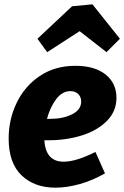

<svg xmlns="http://www.w3.org/2000/svg" viewBox="-20 -854 574 887"><path d="M203 -206H185Q191 -107 274 -107Q331 -107 421 -152L465 -53Q407 -20 348 -3.5Q289 13 236 13Q139 13 79.5 -44Q20 -101 20 -214Q20 -302 57 -379Q94 -456 164 -503Q234 -550 328 -550Q417 -550 467.5 -510Q518 -470 518 -402Q518 -340 474 -295.5Q430 -251 358.5 -228.5Q287 -206 203 -206ZM197 -305H214Q271 -305 313 -326Q355 -347 355 -385Q355 -406 341.5 -419.5Q328 -433 305 -433Q268 -433 240 -396.5Q212 -360 197 -305ZM407 -834 534 -675 472 -613 348 -710 198 -613 153 -675 313 -825Z"/></svg>

Font: Bitter Pro ExtraBold
Style: Italic
Weight: 800
Italic angle: -9°
Designer: Sol Matas, and Bitter project Authors
Foundry: Sol Matas
Version: Version 1.010